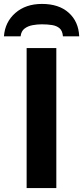

<svg xmlns="http://www.w3.org/2000/svg" viewBox="-46 -959 424 979"><path d="M89.8 0V-713.9H241.2V0ZM168 -939Q254.4 -939 304.4 -894Q354.5 -849.1 357.9 -773.9H274.9Q272.5 -802.2 257.6 -814.9Q242.7 -827.6 219.2 -831.3Q195.8 -835 167 -835Q143.6 -835 119.9 -830.6Q96.2 -826.2 79.1 -813.2Q62 -800.3 59.1 -773.9H-25.9Q-20.5 -846.7 32.2 -892.8Q85 -939 168 -939Z"/></svg>

Font: Open Sans
Style: Bold
Weight: 700
Designer: Monotype Design Team
Foundry: Monotype Imaging Inc.
Version: Version 3.000; ttfautohint (v1.8.4)